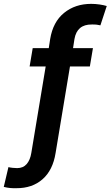

<svg xmlns="http://www.w3.org/2000/svg" viewBox="-68 -780 579 1004"><path d="M418 -528.3 401.9 -432.6H297.9L222.7 20Q208.5 109.9 154.5 157.2Q100.6 204.6 17.6 204.1Q0 204.6 -15.4 203.1Q-30.8 201.7 -48.3 197.3L-23.9 93.8Q-16.1 96.2 -1.5 97.7Q13.2 99.1 21.5 99.1Q53.2 99.1 71.5 77.9Q89.8 56.6 95.7 20L170.9 -432.6H86.9L103 -528.3H187L194.3 -575.7Q209 -665.5 267.1 -712.6Q325.2 -759.8 408.7 -759.8Q430.7 -759.8 452.6 -756.6Q474.6 -753.4 490.2 -748.5L457 -647.5Q448.7 -649.4 438.2 -650.9Q427.7 -652.3 412.1 -651.9Q334.5 -652.8 321.3 -575.7L314 -528.3Z"/></svg>

Font: Inter Semi Bold
Style: Italic
Weight: 600
Italic angle: -9.39999°
Designer: Rasmus Andersson
Foundry: rsms
Version: Version 4.000;git-3c8e0fc